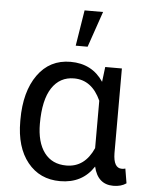

<svg xmlns="http://www.w3.org/2000/svg" viewBox="-55 -823 675 879"><g transform="rotate(5 282.5 -383.5)"><path d="M491.2 -528.3V-139.2Q492.2 -70.8 530.3 -70.8Q539.6 -70.8 546.9 -73.2L558.1 -6.3Q534.7 10.3 498.5 10.3Q426.8 10.3 408.2 -70.3Q356 10.3 253.9 10.3Q160.2 10.3 104.5 -58.8Q48.8 -127.9 48.8 -247.1V-254.4Q48.8 -383.3 104 -460.7Q159.2 -538.1 254.9 -538.1Q354 -538.1 406.2 -459.5L414.6 -528.3ZM139.2 -244.1Q139.2 -158.7 174.8 -111.1Q210.4 -63.5 276.4 -63.5Q360.8 -63.5 400.9 -154.3V-372.1Q359.4 -463.9 277.3 -463.9Q211.9 -463.9 175.5 -408.4Q139.2 -353 139.2 -244.1ZM297.9 -778.3H382.8L326.2 -613.8H271.5Z"/></g></svg>

Font: SteelSelectRoboto
Style: Roboto-Regular
Weight: 400
Designer: Google
Version: Version 2.137; 2017